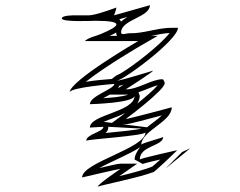

<svg xmlns="http://www.w3.org/2000/svg" viewBox="-20 -772 924 739"><path d="M368 -641C347 -632 324 -629 306 -614H512C512 -614 248 -461 248 -416C248 -436 420 -449 420 -449C420 -429 326 -403 326 -371C326 -371 498 -375 498 -404C498 -340 326 -332 326 -281L378 -284C378 -264 312 -256 312 -230C312 -236 540 -249 540 -263C540 -201 296 -147 296 -89C296 -89 436 -122 444 -122C444 -122 356 -63 356 -53C356 -57 530 -91 572 -111C568 -107 563 -104 563 -104C570 -104 662 -193 662 -194C662 -194 518 -162 518 -158C518 -212 608 -209 608 -245C608 -242 524 -221 524 -215C524 -269 641 -302 641 -359C641 -359 474 -314 464 -314C464 -314 614 -425 614 -452C614 -452 611 -467 605 -467C563 -467 512 -428 464 -428C464 -428 569 -495 569 -500C569 -500 443 -461 428 -461C453 -461 665 -618 665 -665H644C587 -666 533 -642 476 -644C468 -644 446 -635 446 -647C446 -697 557 -705 557 -752L419 -713C419 -713 428 -737 428 -743C428 -743 348 -713 323 -713H272C267 -713 218 -714 218 -701C218 -686 340 -692 347 -692C466 -692 437 -670 368 -641ZM546 -282 379 -303C405 -314 434 -323 462 -337C456 -332 453 -330 453 -330L404 -294H464C480 -294 552 -315 603 -328C587 -312 566 -299 546 -282ZM397 -284 525 -277C507 -272 438 -265 386 -260C392 -265 397 -272 397 -284ZM681 -187 617 -123 712 -201ZM597 -158C584 -146 575 -138 566 -131C547 -122 489 -106 439 -94C449 -101 455 -105 455 -105L508 -142H444C432 -142 398 -133 362 -125C407 -150 474 -176 519 -205C509 -192 498 -174 498 -158C499 -158 529 -141 529 -141C548 -147 574 -153 597 -158ZM513 -417C541 -426 567 -439 587 -444C571 -425 538 -397 508 -373C514 -382 518 -393 518 -404C517 -404 513 -417 513 -417ZM410 -468C393 -467 345 -463 310 -457C385 -517 523 -597 523 -597L587 -634H562C587 -639 611 -644 633 -645C596 -598 493 -518 445 -490C436 -485 429 -482 427 -481ZM403 -408H464H474C450 -399 408 -396 377 -394C386 -399 394 -403 403 -408ZM396 -710C395 -710 397 -710 396 -710ZM439 -698 471 -707C461 -701 454 -696 446 -689C444 -693 441 -696 439 -698ZM434 -432C436 -435 438 -438 439 -442C444 -443 450 -444 456 -446C455 -445 454 -445 454 -445ZM430 -634H402C412 -639 420 -642 427 -647C427 -643 428 -638 430 -634Z"/></svg>

Font: CISF Camouflage Kit
Style: OuLn
Weight: 400
Designer: Robert Jablonski, Jasper
Foundry: Cannot Into Space Fonts
Version: Version 1.27